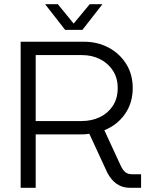

<svg xmlns="http://www.w3.org/2000/svg" viewBox="-20 -900 715 920"><path d="M79 0V-700H383Q447 -700 500 -672Q553 -644 584.5 -594Q616 -544 616 -478Q616 -407 579 -354Q542 -301 480 -276L559 -105Q569 -84 581 -74.5Q593 -65 614 -65H656V0H604Q566 0 539 -19Q512 -38 494 -73L408 -259Q396 -257 383.5 -256.5Q371 -256 359 -256H151V0ZM151 -320H371Q419 -320 458 -338.5Q497 -357 520.5 -392.5Q544 -428 544 -478Q544 -527 520.5 -562.5Q497 -598 458.5 -617Q420 -636 374 -636H151ZM292 -757 196 -880H257L333 -787L410 -880H471L375 -757Z"/></svg>

Font: MuseoModerno Light
Style: Regular
Weight: 300
Designer: Pablo Cosgaya, Héctor Gatti, Marcela Romero, and the Authors of The MuseoModerno Project.
Foundry: Omnibus-Type Team
Version: Version 1.001